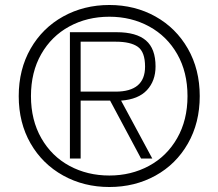

<svg xmlns="http://www.w3.org/2000/svg" viewBox="-20 -734 875 769"><path d="M55 -349Q55 -456 102.5 -539Q150 -622 233 -668Q316 -714 418 -714Q520 -714 602.5 -668Q685 -622 732.5 -539Q780 -456 780 -349Q780 -242 732.5 -159Q685 -76 602.5 -30.5Q520 15 418 15Q316 15 233 -31Q150 -77 102.5 -159.5Q55 -242 55 -349ZM731 -349Q731 -445 690 -517Q649 -589 577.5 -628Q506 -667 418 -667Q329 -667 257.5 -628Q186 -589 145 -517Q104 -445 104 -349Q104 -253 145.5 -180.5Q187 -108 258.5 -69.5Q330 -31 418 -31Q505 -31 576.5 -69.5Q648 -108 689.5 -180.5Q731 -253 731 -349ZM260 -605H447Q526 -605 564.5 -572Q603 -539 603 -468Q603 -410 568.5 -373Q534 -336 465 -331L590 -99H545L421 -331H303V-99H260ZM443 -367Q561 -367 561 -467Q561 -526 532 -546.5Q503 -567 444 -567H303V-367Z"/></svg>

Font: Prompt ExtraLight
Style: Regular
Weight: 275
Designer: Katatrad Team
Foundry: CadsonDemak
Version: Version 1.000